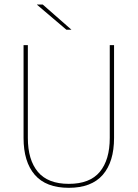

<svg xmlns="http://www.w3.org/2000/svg" viewBox="-20 -844 625 872"><path d="M292.5 9Q189 9 138 -50Q87 -109 87 -217.5V-639H106.5V-217.5Q106.5 -118 152 -63.5Q197.5 -9 292.5 -9Q388 -9 433.2 -63.5Q478.5 -118 478.5 -217.5V-639H498V-217.5Q498 -109 446.8 -50Q395.5 9 292.5 9ZM174 -823.5 304 -709.5V-709H281.5L148 -822.5V-823.5Z"/></svg>

Font: Anek Latin Thin
Style: Regular
Weight: 250
Designer: Yesha Goshar
Foundry: Ek Type
Version: Version 1.003